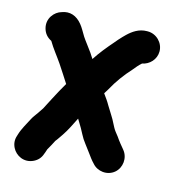

<svg xmlns="http://www.w3.org/2000/svg" viewBox="-147 -895 1189 1310"><g transform="rotate(15 447.5 -240.0)"><path d="M734 -773H728C670.7 -773 628 -741.4 596 -711L576 -691C568 -683 560 -674.3 552 -665L530 -639C492 -595.6 449.6 -543.7 417 -493C409 -505.7 401 -518 393 -530C372.8 -559.7 341.9 -596.8 323 -626C306.9 -651.8 291.4 -682.4 274 -703C235.3 -750.6 185.6 -768.1 132 -748C82 -734.4 35.8 -678.6 54 -612C62.7 -579.3 82.7 -555.3 114 -540C140.4 -494.4 177.5 -449.8 208 -405C233.4 -366.1 263.6 -321 288 -282C266.6 -244.5 242.8 -203.5 223 -164L197 -114C188.3 -97.3 182.7 -86.3 180 -81C171.7 -68.5 161.7 -54.8 153 -41C140.7 -22.5 126.6 -6.3 117 13C97 52.9 72.5 90.9 59 136L56 146C46 174.7 48 203 62 231C85.2 277.4 146.9 312.4 211.5 280.5C239.2 266.8 257.7 245.3 267 216L271 206C273 199.3 275 193.3 277 188C277 184.7 280.6 179 283 175C291 162.2 310.2 125.7 317 112C330.4 96.3 343.4 74.3 356 57C382.3 18.5 405.5 -30 428 -75C431.3 -69 435 -63 439 -57C456.7 -29.7 469 -6.2 484 22L500 50C512.4 69.6 527.8 87.1 541 106L559 130C575.7 152.3 591.1 175.1 610 194C646.7 238.3 718.8 248.2 767 207.5C811.2 170.2 820.1 98.4 780 50C759.8 25.7 739.3 1.5 721 -26L699 -54C688 -67.8 677 -88.9 669 -105C652.5 -140.8 625.5 -177.6 605 -213C589.4 -240.8 573.5 -262.7 555 -288C562.3 -300 569.3 -311.3 576 -322C609.3 -383.8 653.6 -443.9 699 -493C717.4 -516 730.8 -531.8 752 -551C801.9 -559.7 846 -603.8 846 -661C846 -721.8 794.8 -773 734 -773Z"/></g></svg>

Font: Smoothie
Style: Blk
Weight: 900
Foundry: Cannot Into Space Fonts
Version: Version 0.8